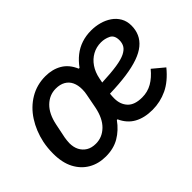

<svg xmlns="http://www.w3.org/2000/svg" viewBox="-95 -784 1048 1048"><g transform="rotate(-45 429.0 -260.0)"><path d="M245 -76Q294 -76 331 -112Q368 -148 382 -217L398 -300Q400 -309 401 -319Q402 -329 402 -339Q402 -371 391 -394.5Q380 -418 357.5 -431Q335 -444 302 -444Q253 -444 216 -408Q179 -372 165 -303L148 -220Q147 -212 145.5 -201.5Q144 -191 144 -181Q144 -149 156 -126Q168 -103 190 -89.5Q212 -76 245 -76ZM655 -448Q619 -448 589 -431.5Q559 -415 538.5 -385Q518 -355 510 -314L505 -288Q576 -291 621.5 -298Q667 -305 691.5 -317.5Q716 -330 725.5 -346.5Q735 -363 735 -385Q735 -423 709.5 -435.5Q684 -448 655 -448ZM594 12Q532 12 488.5 -12Q445 -36 422 -87H417Q383 -40 338.5 -14Q294 12 234 12Q178 12 134.5 -13Q91 -38 66 -85.5Q41 -133 41 -203Q41 -225 43 -245.5Q45 -266 49 -286Q64 -356 100 -412Q136 -468 190 -500Q244 -532 310 -532Q364 -532 405 -508Q446 -484 468 -432H474Q497 -464 525.5 -486.5Q554 -509 588.5 -520.5Q623 -532 663 -532Q696 -532 727 -523.5Q758 -515 783 -498Q808 -481 823 -455Q838 -429 838 -395Q838 -361 825.5 -333Q813 -305 787 -283.5Q761 -262 720 -247.5Q679 -233 622.5 -225Q566 -217 492 -215Q491 -206 490.5 -197Q490 -188 490 -180Q490 -134 517 -105Q544 -76 602 -76Q644 -76 679 -96Q714 -116 745 -154L811 -99Q762 -39 708 -13.5Q654 12 594 12Z"/></g></svg>

Font: IBM Plex Sans Medium
Style: Italic
Weight: 500
Italic angle: -11.31°
Designer: Mike Abbink, Paul van der Laan, Pieter van Rosmalen
Foundry: Bold Monday
Version: Version 3.201